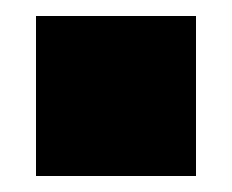

<svg xmlns="http://www.w3.org/2000/svg" viewBox="-20 -220 290 240"><path d="M25 0H225V-200H25Z"/></svg>

Font: Millimetre
Style: Extrablack
Weight: 900
Designer: Jérémy Landes
Version: Version 1.0